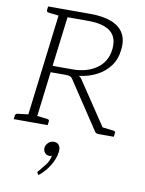

<svg xmlns="http://www.w3.org/2000/svg" viewBox="-106 -782 881 1164"><g transform="rotate(10 334.0 -200.5)"><path d="M84 0 171 -709H354Q433 -709 485 -688.5Q537 -668 560.5 -626.5Q584 -585 575 -522Q569 -467 538.5 -426Q508 -385 459.5 -359.5Q411 -334 350 -327Q357 -323 362 -318Q367 -313 372 -305L576 0H529Q511 0 504 -14L315 -299Q308 -311 298 -315Q288 -319 269 -319H178L139 0ZM183 -359H304Q395 -359 454 -401Q513 -443 522 -518Q531 -593 487 -629Q443 -665 349 -665H221ZM530 0 503 -52 541 -45ZM7 0 10 -23Q11 -29 14.5 -32Q18 -35 23 -36L100 -45L101 0ZM188 -709 176 -664 101 -673Q96 -674 93.5 -677Q91 -680 91 -686L94 -709ZM123 0 134 -45 209 -36Q214 -35 217 -32Q220 -29 219 -23L216 0ZM530 0 541 -45 616 -36Q621 -35 624 -32Q627 -29 626 -23L623 0ZM214 308 208 300Q206 298 205 296Q204 294 204 291Q205 287 211 282Q228 262 248 236.5Q268 211 274 177Q271 180 267 181Q263 182 259 182Q241 182 230 169Q219 156 221 136Q224 119 238 106Q252 93 271 93Q293 93 303.5 108Q314 123 311 148Q306 190 279.5 233.5Q253 277 214 308Z"/></g></svg>

Font: Aleo Light
Style: Italic
Weight: 300
Italic angle: -7°
Designer: Alessio Laiso
Foundry: Alessio Laiso
Version: Version 2.001;gftools[0.9.29]